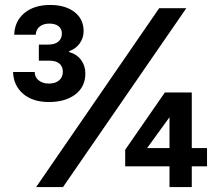

<svg xmlns="http://www.w3.org/2000/svg" viewBox="-20 -754 878 774"><path d="M32.6 -463.7H120Q119.9 -442.4 136.2 -429.8Q152.6 -417.1 177.1 -417.1Q202.9 -417.1 218.1 -429.9Q233.3 -442.7 233.3 -464.9Q233.3 -486.3 219.3 -497.8Q205.3 -509.3 180.7 -509.3H136.6V-574.3H175.6Q200.6 -574.3 215 -586.1Q229.4 -598 229.4 -618.3Q229.4 -637.9 216 -648.4Q202.6 -658.9 178.7 -658.9Q155.9 -658.9 140.6 -647.4Q125.3 -636 124 -614H37.3Q39.3 -669.3 78.6 -701.6Q117.9 -734 182.3 -734Q243.3 -734 280.2 -705.6Q317.1 -677.3 317.1 -628.4Q317.1 -601.1 301.4 -579.1Q285.6 -557.1 259 -547.9V-544.1Q289.4 -535.7 306.8 -512.4Q324.1 -489 324.1 -457.9Q324.1 -404 283.7 -373.4Q243.3 -342.7 177.1 -342.7Q112.1 -342.7 73.4 -375.7Q34.6 -408.7 32.6 -463.7ZM621.7 -721H731.1L234.1 0H125.7ZM663.3 -348.3 702.3 -335.3 573 -157H814.6V-83.6H484.7V-150.3L644.7 -381.3H753.1V0H663.3Z"/></svg>

Font: Mona Sans VF XLt
Style: Regular
Weight: 200
Designer: Deni Anggara
Foundry: GitHub
Version: Version 2.000;Glyphs 3.2.3 (3260)